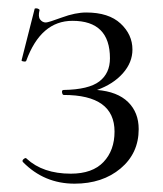

<svg xmlns="http://www.w3.org/2000/svg" viewBox="-20 -429 391 461"><path d="M213 -213Q262 -209 287.5 -184Q313 -159 313 -119Q313 -61 269.5 -24.5Q226 12 159 12Q86 12 35 -40Q32 -44 38 -48Q42 -51 44 -48Q83 -12 150 -12Q202 -12 228.5 -40Q255 -68 255 -113Q255 -201 133 -201Q130 -201 129 -207Q128 -213 133 -213Q193 -214 218.5 -233.5Q244 -253 244 -289Q244 -379 154 -379Q78 -379 43 -283Q42 -280 34 -282Q31 -283 32 -285L63 -407Q63 -409 66.5 -409Q70 -409 72.5 -407.5Q75 -406 75 -405Q71 -389 76.5 -382Q82 -375 90 -375Q96 -375 128.5 -387Q161 -399 187 -399Q241 -399 269.5 -372.5Q298 -346 298 -310Q298 -279 275 -253Q252 -227 213 -213Z"/></svg>

Font: t
Style: Regular
Weight: 300
Designer: Christian Thalmann (Catharsis Fonts)
Version: Version 1.000;PS 002.000;hotconv 1.0.88;makeotf.lib2.5.64775